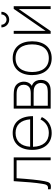

<svg xmlns="http://www.w3.org/2000/svg" viewBox="995 -1756 775 2806"><g transform="rotate(-90 1383.0 -352.5)"><path d="M20 0C108 15 124 -16 138 -86C155 -170 170 -321 182 -498H444V0H486V-540H139C127 -346 117 -225 100 -122C91 -66 81 -29 20 -40Z M843 15C948 15 1032 -37 1076 -129L1041 -149C1001 -70 932 -27 843 -27C718.5 -27 645 -111.5 641 -258H1089C1089 -446 998 -555 843 -555C689 -555 596 -447 596 -270C596 -94 690 15 843 15ZM843 -513C961 -513 1031 -437.5 1042.5 -300H642C651 -435.5 723.5 -513 843 -513Z M1199 0H1441C1464 0 1497 0 1525 -8C1579 -23 1619 -68 1619 -143C1619 -191 1603 -233 1564 -259C1552 -267 1540 -273 1531 -275C1542 -281 1555 -291 1564 -303C1583 -327 1593 -358 1593 -392C1593 -456 1557 -514 1491 -531C1459 -539 1420 -540 1406 -540H1199ZM1241 -291V-498H1411C1419 -498 1455 -498 1484 -488C1525 -474 1548 -438 1548 -393C1548 -352 1528 -313 1485 -299C1467 -293 1441 -291 1426 -291ZM1241 -42V-249H1425C1440 -249 1459 -249 1475 -247C1536 -240 1574 -200 1574 -143C1574 -99 1552 -59 1502 -48C1483 -44 1455 -42 1441 -42Z M1936 15C2095 15 2183 -100 2183 -271C2183 -438 2097 -555 1936 -555C1779 -555 1689 -441 1689 -271C1689 -103 1776 15 1936 15ZM1936 -27C1803 -27 1734 -124 1734 -271C1734 -413 1799 -513 1936 -513C2071 -513 2138 -418 2138 -271C2138 -126 2072 -27 1936 -27Z M2500 -606C2563 -606 2614 -657 2614 -720H2575C2575 -679 2542 -645 2500 -645C2459 -645 2425 -679 2425 -720H2386C2386 -657 2437 -606 2500 -606ZM2696 -540H2657L2335 -74V-540H2293V0H2332L2654 -466V0H2696Z"/></g></svg>

Font: Hauora ExtraLight
Style: Regular
Weight: 200
Designer: Mikhail Sharanda
Foundry: WCYS & Co.
Version: Version 1.010